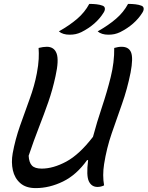

<svg xmlns="http://www.w3.org/2000/svg" viewBox="-20 -949 757 985"><path d="M438 -929Q458 -929 475.5 -927Q493 -925 506 -920Q517 -916 518 -906Q519 -896 512 -885Q493 -854 464 -828.5Q435 -803 397 -784Q382 -777 368 -774Q354 -771 337 -771Q302 -771 282 -788Q337 -819 376 -852.5Q415 -886 438 -929ZM637 -929Q657 -929 674.5 -927Q692 -925 705 -920Q716 -916 717 -906Q718 -896 711 -885Q692 -854 663 -828.5Q634 -803 596 -784Q581 -777 567 -774Q553 -771 536 -771Q501 -771 481 -788Q536 -819 575 -852.5Q614 -886 637 -929ZM163 16Q113 16 84 -9.5Q55 -35 46 -75.5Q37 -116 45 -162Q58 -233 82.5 -303Q107 -373 132 -441Q157 -509 169 -573Q177 -615 178.5 -646.5Q180 -678 178 -703Q202 -709 220 -709Q258 -709 270.5 -674.5Q283 -640 265 -559Q250 -489 228 -426Q206 -363 180 -296.5Q154 -230 127 -150Q129 -115 144 -99.5Q159 -84 194 -84Q253 -84 320 -120Q387 -156 457 -247Q477 -322 503 -399.5Q529 -477 548 -553.5Q567 -630 566 -703Q577 -706 585.5 -707.5Q594 -709 604 -709Q641 -709 652.5 -680Q664 -651 650 -577Q633 -492 606 -416Q579 -340 553 -264.5Q527 -189 514 -107Q505 -49 514 2Q498 10 480 10Q450 10 436 -18.5Q422 -47 432 -127L427 -128Q373 -52 303.5 -18Q234 16 163 16Z"/></svg>

Font: Recursive Sn Csl St
Style: Italic
Weight: 400
Italic angle: -15°
Version: Version 1.079;hotconv 1.0.112;makeotfexe 2.5.65598; ttfautoh